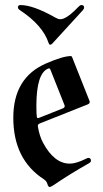

<svg xmlns="http://www.w3.org/2000/svg" viewBox="-20 -738 412 768"><path d="M33.2 0ZM51.8 -559.1ZM316.4 -707.5Q316.4 -702.6 311 -696.8L189.5 -564Q185.1 -559.1 180.9 -559.1Q176.8 -559.1 174.3 -566.4Q150.9 -637.2 59.1 -697.8Q51.8 -702.6 51.8 -708.5Q51.8 -717.8 62 -717.8Q112.8 -717.8 201.7 -667.5Q212.9 -661.1 220.5 -661.1Q228 -661.1 235.4 -664.1Q258.8 -673.8 293.9 -710.9Q300.3 -717.8 305.7 -717.8Q316.4 -717.8 316.4 -707.5ZM33.2 -267.1Q33.2 -427.2 163.6 -483.9Q231.9 -513.7 263.2 -513.7Q266.6 -513.7 268.1 -510.3L337.4 -335.9Q338.9 -333 338.9 -330.1Q338.9 -323.7 330.6 -320.3L140.1 -244.6Q131.3 -241.2 131.3 -234.9Q131.3 -232.4 131.8 -230Q138.2 -193.4 151.9 -167.5Q196.8 -83.5 259.3 -83.5Q284.7 -83.5 323.7 -103Q330.6 -106.4 333.5 -106.4Q343.8 -106.4 343.8 -94.7Q343.8 -89.4 335 -84.5Q262.7 -43.9 192.9 3.4Q183.6 9.8 178.2 9.8Q172.9 9.8 169.7 -2Q166.5 -13.7 155.3 -21Q33.2 -100.1 33.2 -267.1ZM125.5 -314Q125.5 -280.8 127.4 -270Q128.4 -265.6 131.1 -265.6Q133.8 -265.6 137.2 -267.1L231.9 -304.7Q238.8 -307.6 238.8 -313.5Q238.8 -315.9 237.3 -319.3L181.6 -459.5Q179.7 -464.4 177 -464.4Q174.3 -464.4 173.3 -463.9Q125.5 -445.8 125.5 -314Z"/></svg>

Font: UnifrakturMaguntia21
Style: Book
Weight: 400
Designer: j. 'mach' wust, Gerrit Ansmann, Georg Duffner, based on a font by Peter Wiegel, original typeface by Carl Albert Fahrenw
Version: Version 2017-03-19